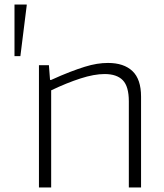

<svg xmlns="http://www.w3.org/2000/svg" viewBox="-20 -828 726 848"><path d="M98 -808V-804L70 -580H44V-808ZM152 -540H196L201 -475H206Q252 -496 288.5 -510Q325 -524 354 -533Q383 -542 408 -546Q433 -550 457 -550Q527 -550 565 -514Q603 -478 603 -401V0H549V-380Q549 -446 522.5 -473.5Q496 -501 442 -501Q396 -501 335.5 -481.5Q275 -462 206 -429V0H152Z"/></svg>

Font: Encode Sans Wide
Style: ExtraLight
Weight: 200
Designer: Pablo Impallari, Andres Torresi
Foundry: Pablo Impallari, Andres Torresi
Version: Version 1.000; ttfautohint (v1.00) -l 8 -r 50 -G 200 -x 14 -